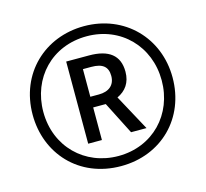

<svg xmlns="http://www.w3.org/2000/svg" viewBox="-105 -844 1042 973"><g transform="rotate(-15 415.5 -357.0)"><path d="M415 10C627 10 782 -144 782 -357C782 -565 628 -724 415 -724C209 -724 48 -574 48 -357C48 -154 193 10 415 10ZM415 -43C239 -43 104 -174 104 -357C104 -535 232 -671 415 -671C594 -671 725 -536 725 -357C725 -179 596 -43 415 -43ZM282 -143H354V-314H420L507 -143H588L486 -331C531 -352 559 -389 559 -447C559 -533 505 -574 402 -574H282ZM399 -370H354V-515H398C457 -515 484 -493 484 -445C484 -396 451 -370 399 -370Z"/></g></svg>

Font: Noto Sans Malayalam Condensed
Style: Regular
Weight: 400
Width: 3
Designer: Jelle Bosma - Monotype Design Team
Foundry: Monotype Imaging Inc.
Version: Version 2.104